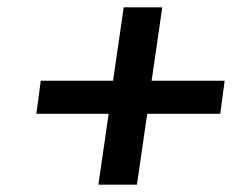

<svg xmlns="http://www.w3.org/2000/svg" viewBox="-20 -545 632 523"><path d="M248 -42 276 -235H79L91 -325H288L317 -525H422L393 -325H592L580 -235H381L353 -42Z"/></svg>

Font: Lexend
Style: Italic
Weight: 400
Italic angle: -8.13011°
Designer: Bonnie Shaver-Troup, Thomas Jockin
Foundry: Lexend
Version: Version 1.007